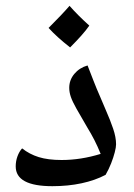

<svg xmlns="http://www.w3.org/2000/svg" viewBox="-20 -640 461 660"><path d="M160 0Q34 0 34 -68Q34 -86 40 -102.5Q46 -119 56 -130Q81 -110 113 -100Q145 -90 192 -90Q258 -90 326 -111Q316 -136 304.5 -158.5Q293 -181 280 -202Q256 -243 242.5 -267Q229 -291 223.5 -307Q218 -323 218 -338Q218 -365 235.5 -386Q253 -407 281 -415Q290 -392 301 -363.5Q312 -335 324 -308Q336 -281 344 -261Q359 -227 369 -197.5Q379 -168 379 -144Q379 -134 374.5 -116.5Q370 -99 362 -78.5Q354 -58 343 -39Q307 -20 260.5 -10Q214 0 160 0ZM221 -477Q175 -513 147 -544Q172 -569 189.5 -587.5Q207 -606 219 -620Q233 -604 250 -587Q267 -570 287 -552Q276 -536 259 -517Q242 -498 221 -477Z"/></svg>

Font: Noto Naskh Arabic Medium
Style: Regular
Weight: 500
Designer: Monotype Design Team, David Williams, Mohamad Dakak and Nizar Qandah
Foundry: Monotype Imaging Inc.
Version: Version 2.016